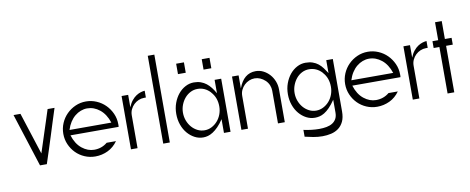

<svg xmlns="http://www.w3.org/2000/svg" viewBox="-73 -1077 3872 1582"><g transform="rotate(-10 1862.5 -285.5)"><path d="M97 -448 210 -97Q222 -133 236.5 -178Q251 -223 266.5 -270.5Q282 -318 297 -364Q312 -410 324 -448H382Q363 -389 345.5 -334Q328 -279 311 -224.5Q294 -170 276 -115Q258 -60 239 -2H182Q146 -117 110.5 -225Q75 -333 39 -448Z M645 -455Q691 -455 733 -437Q775 -419 806.5 -387.5Q838 -356 857 -314Q876 -272 876 -224Q876 -219 876 -213Q876 -207 875 -202H472Q495 -128 543 -89.5Q591 -51 645 -51Q708 -51 755 -90H833Q799 -42 749.5 -18.5Q700 5 645 5Q598 5 556 -13Q514 -31 483 -62.5Q452 -94 434 -135.5Q416 -177 416 -224Q416 -271 434 -313Q452 -355 483.5 -386.5Q515 -418 556.5 -436.5Q598 -455 645 -455ZM822 -247Q798 -320 750 -358.5Q702 -397 645 -397Q618 -397 591.5 -387Q565 -377 542 -358Q519 -339 501 -311Q483 -283 472 -247Z M998 -448V-344Q1011 -377 1029 -399Q1047 -421 1066.5 -433.5Q1086 -446 1104.5 -451.5Q1123 -457 1138 -458V-401H1123Q1099 -401 1076.5 -391.5Q1054 -382 1036.5 -365Q1019 -348 1008.5 -325.5Q998 -303 998 -276V-2H943V-448Z M1268 -737V-2H1213V-737Z M1776 -446V-2H1721V-117Q1697 -81 1674 -57.5Q1651 -34 1629 -20Q1607 -6 1587 -0.5Q1567 5 1548 5Q1510 5 1476.5 -12.5Q1443 -30 1417 -60.5Q1391 -91 1376 -133Q1361 -175 1361 -224Q1361 -273 1376.5 -315Q1392 -357 1417.5 -388Q1443 -419 1477 -437Q1511 -455 1548 -455Q1580 -455 1605.5 -446Q1631 -437 1651.5 -421Q1672 -405 1689 -383Q1706 -361 1721 -334V-446ZM1675 -349Q1630 -397 1569 -397Q1537 -397 1509.5 -383Q1482 -369 1461.5 -345Q1441 -321 1429 -289.5Q1417 -258 1417 -224Q1417 -189 1429 -157.5Q1441 -126 1461.5 -102.5Q1482 -79 1509.5 -65Q1537 -51 1569 -51Q1600 -51 1627.5 -65Q1655 -79 1676 -102.5Q1697 -126 1709 -157.5Q1721 -189 1721 -224Q1721 -260 1710 -291Q1699 -322 1675 -348ZM1711 -632V-545H1646V-632ZM1497 -632V-545H1432V-632Z M1922 -448V-339Q1965 -458 2066 -458Q2100 -458 2129.5 -443Q2159 -428 2181.5 -403Q2204 -378 2217 -345Q2230 -312 2230 -276V-2H2173V-276Q2173 -299 2164 -321.5Q2155 -344 2136 -363Q2095 -401 2047 -401Q2023 -401 2000.5 -391.5Q1978 -382 1960.5 -365Q1943 -348 1932.5 -325.5Q1922 -303 1922 -276V-2H1867V-448Z M2710 -446V-8Q2710 43 2694 76.5Q2678 110 2651 130Q2624 150 2589 158Q2554 166 2517 166Q2479 166 2440.5 159Q2402 152 2370 144V87Q2439 102 2500 102Q2534 102 2562.5 96.5Q2591 91 2611.5 78Q2632 65 2643.5 44Q2655 23 2655 -8V-115Q2629 -77 2606 -53.5Q2583 -30 2561.5 -17Q2540 -4 2520.5 0.5Q2501 5 2482 5Q2444 5 2410.5 -12.5Q2377 -30 2351 -60.5Q2325 -91 2310 -133Q2295 -175 2295 -224Q2295 -273 2310.5 -315Q2326 -357 2351.5 -388Q2377 -419 2411 -437Q2445 -455 2482 -455Q2516 -455 2542 -446Q2568 -437 2588 -421Q2608 -405 2624 -383.5Q2640 -362 2655 -338V-446ZM2609 -349Q2564 -397 2502 -397Q2470 -397 2442.5 -383Q2415 -369 2395 -345Q2375 -321 2363 -289.5Q2351 -258 2351 -224Q2351 -189 2363 -157.5Q2375 -126 2395.5 -102.5Q2416 -79 2443.5 -65Q2471 -51 2502 -51Q2533 -51 2561 -65Q2589 -79 2610 -102.5Q2631 -126 2643 -157.5Q2655 -189 2655 -224Q2655 -260 2644 -291Q2633 -322 2609 -348Z M3003 -455Q3049 -455 3091 -437Q3133 -419 3164.5 -387.5Q3196 -356 3215 -314Q3234 -272 3234 -224Q3234 -219 3234 -213Q3234 -207 3233 -202H2830Q2853 -128 2901 -89.5Q2949 -51 3003 -51Q3066 -51 3113 -90H3191Q3157 -42 3107.5 -18.5Q3058 5 3003 5Q2956 5 2914 -13Q2872 -31 2841 -62.5Q2810 -94 2792 -135.5Q2774 -177 2774 -224Q2774 -271 2792 -313Q2810 -355 2841.5 -386.5Q2873 -418 2914.5 -436.5Q2956 -455 3003 -455ZM3180 -247Q3156 -320 3108 -358.5Q3060 -397 3003 -397Q2976 -397 2949.5 -387Q2923 -377 2900 -358Q2877 -339 2859 -311Q2841 -283 2830 -247Z M3356 -448V-344Q3369 -377 3387 -399Q3405 -421 3424.5 -433.5Q3444 -446 3462.5 -451.5Q3481 -457 3496 -458V-401H3481Q3457 -401 3434.5 -391.5Q3412 -382 3394.5 -365Q3377 -348 3366.5 -325.5Q3356 -303 3356 -276V-2H3301V-448Z M3592 -2V-391H3544V-448H3592V-598H3648V-448H3704V-391H3648V-2Z"/></g></svg>

Font: Fundamental  Brigade Scvhlank
Style: Regular
Weight: 100
Designer: Peter Wiegel, original typeface by Arno Drescher 1935
Foundry: Peter Wiegel
Version: Version 0.000 2012 initial release